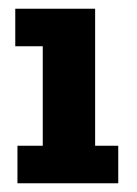

<svg xmlns="http://www.w3.org/2000/svg" viewBox="-20 -420 313 440"><path d="M20 0V-86H78V-314H15V-400H198V-86H251V0Z"/></svg>

Font: Rokkitt
Style: Bold
Weight: 700
Designer: Vernon Adams
Foundry: Vernon Adams
Version: Version 3.103